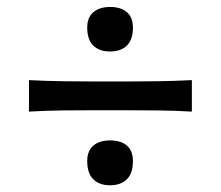

<svg xmlns="http://www.w3.org/2000/svg" viewBox="-20 -597 644 560"><path d="M300.8 -446.8Q270 -446.8 252.2 -463.9Q234.4 -481 234.4 -516.6Q234.4 -546.4 252.4 -561.5Q270.5 -576.7 301.3 -576.7Q332.5 -576.7 350.1 -561.5Q367.7 -546.4 367.7 -516.6Q367.7 -481 349.9 -463.9Q332 -446.8 300.8 -446.8ZM64.5 -271.5V-363.3Q114.7 -360.8 161.9 -360.1Q209 -359.4 250 -359.4H354Q395 -359.4 442.1 -360.1Q489.3 -360.8 539.6 -363.3V-271.5Q489.3 -274.4 442.1 -274.9Q395 -275.4 354 -275.4H250Q209 -275.4 161.9 -274.9Q114.7 -274.4 64.5 -271.5ZM300.8 -56.6Q270 -56.6 252.2 -74Q234.4 -91.3 234.4 -127.4Q234.4 -157.2 252.4 -172.4Q270.5 -187.5 301.3 -187.5Q332.5 -187.5 350.1 -172.4Q367.7 -157.2 367.7 -127.4Q367.7 -91.3 349.9 -74Q332 -56.6 300.8 -56.6Z"/></svg>

Font: Pinar-DS2-FD Medium
Style: Regular
Weight: 500
Designer: Amin Abedi
Version: Version 3.000